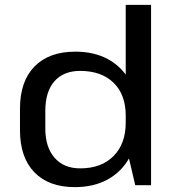

<svg xmlns="http://www.w3.org/2000/svg" viewBox="-20 -760 721 788"><path d="M287 8Q180 8 121 -53Q62 -114 62 -226V-314Q62 -426 121.5 -487Q181 -548 289 -548Q366 -548 422.5 -517.5Q479 -487 511 -430.5Q543 -374 543 -296V-248Q543 -170 511 -112.5Q479 -55 422 -23.5Q365 8 287 8ZM309 -69Q396 -69 446 -119.5Q496 -170 496 -257V-285Q496 -372 446 -420.5Q396 -469 309 -469Q241 -469 203.5 -426.5Q166 -384 166 -305V-232Q166 -156 204 -112.5Q242 -69 309 -69ZM496 -167V-740H600V0H535Z"/></svg>

Font: Pathway Extreme Medium
Style: Regular
Weight: 500
Designer: Eduardo Rodriguez Tunni
Foundry: Eduardo Rodriguez Tunni
Version: Version 1.001;gftools[0.9.26]